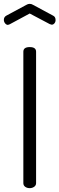

<svg xmlns="http://www.w3.org/2000/svg" viewBox="-45 -975 308 995"><path d="M-25 -872Q-25 -887 -12 -894L92 -950Q100 -955 109 -955Q118 -955 126 -950L230 -894Q243 -888 243 -871Q243 -861 237 -854Q231 -847 223 -847Q222 -847 213 -850L109 -905L5 -849L-4 -846Q-12 -846 -18.5 -854Q-25 -862 -25 -872ZM76 -26V-707Q76 -731 109 -731Q142 -731 142 -707V-26Q142 -14 132 -7Q122 0 109 0Q95 0 85.5 -7Q76 -14 76 -26Z"/></svg>

Font: Terminal Dosis
Style: Regular
Weight: 400
Designer: Edgar Tolentino, Pablo Impallari, Igino Marini
Foundry: Edgar Tolentino, Pablo Impallari, Igino Marini
Version: Version 1.007